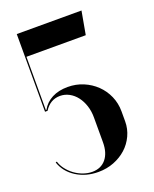

<svg xmlns="http://www.w3.org/2000/svg" viewBox="-134 -776 695 864"><g transform="rotate(-20 213.5 -344.5)"><path d="M26 -98Q32 -78 46 -60Q60 -42 78.5 -28.5Q97 -15 118.5 -7.5Q140 0 161 0Q203 0 227 -29Q251 -58 251 -109V-228Q251 -258 242.5 -284Q234 -310 219 -329.5Q204 -349 183.5 -360Q163 -371 140 -371Q93 -371 65 -327H53V-699H363L343 -588H59V-333H62Q79 -364 111 -380.5Q143 -397 186 -397Q226 -397 260.5 -382.5Q295 -368 321 -343Q347 -318 362 -284Q377 -250 377 -211V-163Q377 -127 362 -95Q347 -63 321.5 -40Q296 -17 261.5 -3.5Q227 10 187 10Q127 10 81.5 -19Q36 -48 20 -96Z"/></g></svg>

Font: Moniqa Black Display
Style: Regular
Weight: 900
Designer: Rajesh Rajput
Foundry: Rajesh Rajput
Version: Version 1.000